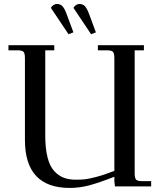

<svg xmlns="http://www.w3.org/2000/svg" viewBox="-20 -927 791 955"><path d="M22 -676.8V-702.1H250V-676.8H205.1V-252.9Q205.1 -189 216.3 -144.8Q227.5 -100.6 249 -76.9Q270.5 -53.2 296.6 -43.2Q322.8 -33.2 356.9 -33.2Q381.8 -33.2 400.1 -34.9Q418.5 -36.6 458.3 -46.9Q498 -57.1 548.8 -77.1V-637.2Q548.8 -662.1 541.7 -669.4Q534.7 -676.8 509.8 -676.8H466.8V-702.1H695.8V-676.8H649.9V-65.9Q649.9 -41 657 -33.4Q664.1 -25.9 689 -25.9H731.9V0H551.8L548.8 -25.9V-47.9Q472.7 -18.1 424.1 -5.1Q375.5 7.8 327.1 7.8Q104 7.8 104 -231V-637.2Q104 -662.1 96.9 -669.4Q89.8 -676.8 64.9 -676.8ZM232.9 -888.2Q245.1 -907.2 263.2 -907.2Q280.3 -907.2 290.5 -896.2Q300.8 -885.3 311 -857.9L345.2 -766.1L320.8 -756.8ZM345.2 -888.2Q357.4 -907.2 375 -907.2Q392.1 -907.2 402.3 -896.2Q412.6 -885.3 422.9 -857.9L457 -766.1L433.1 -756.8Z"/></svg>

Font: Dihjauti S
Style: Bold
Weight: 700
Designer: T. Christopher White
Version: Version 3.0.0